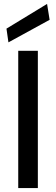

<svg xmlns="http://www.w3.org/2000/svg" viewBox="-20 -959 286 979"><path d="M73 0V-700H173V0ZM23 -743 13 -813 220 -939 233 -858Z"/></svg>

Font: DM Sans Medium
Style: Regular
Weight: 500
Designer: Colophon Foundry, Jonny Pinhorn
Foundry: Colophon Foundry
Version: Version 4.004; ttfautohint (v1.8.4.7-5d5b)